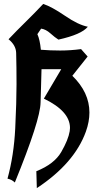

<svg xmlns="http://www.w3.org/2000/svg" viewBox="-20 -744 535 998"><path d="M436.5 -605Q403.3 -564.5 283.7 -538.1Q265.6 -549.3 241.9 -570.6Q218.3 -591.8 193.8 -595.2Q181.2 -577.1 174.3 -566.4Q187.5 -537.6 192.4 -485.4Q240.2 -481.4 293.2 -481.4Q346.2 -481.4 401.4 -488.8L435.5 -450.2L356 -350.1Q444.8 -263.7 444.8 -159.2Q444.8 -111.3 426.3 -59.6Q366.7 105 171.4 233.9L168.9 146Q262.2 108.9 298.6 45.7Q335 -17.6 342.3 -62Q343.8 -70.8 343.8 -79.1Q343.8 -166 208 -231.4L298.3 -384.3H195.8Q195.3 -341.3 193.4 -296.6Q191.4 -252 190.9 -211.9Q189.9 -120.6 57.1 204.6Q42 189.5 19 184.6Q52.2 63.5 59.1 -75.7Q65.9 -214.8 65.9 -306.4Q65.9 -397.9 64 -468.8Q63 -508.8 24.4 -540Q66.4 -584.5 114.3 -631.3Q162.1 -678.2 204.6 -723.6Q249 -709 317.9 -661.9Q386.7 -614.7 436.5 -605Z"/></svg>

Font: UnifrakturCook
Style: Bold
Weight: 700
Designer: j. 'mach' wust
Version: Version 2011-09-01